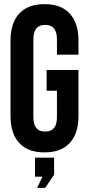

<svg xmlns="http://www.w3.org/2000/svg" viewBox="-20 -728 430 927"><path d="M205.1 -290V-390.1H358.9V-168Q358.9 -83.5 316.9 -37.8Q274.9 7.8 194.8 7.8Q114.7 7.8 72.8 -37.8Q30.8 -83.5 30.8 -168V-532.2Q30.8 -616.7 72.8 -662.4Q114.7 -708 194.8 -708Q274.9 -708 316.9 -662.4Q358.9 -616.7 358.9 -532.2V-463.9H254.9V-539.1Q254.9 -607.9 198.2 -607.9Q141.1 -607.9 141.1 -539.1V-161.1Q141.1 -92.8 198.2 -92.8Q254.9 -92.8 254.9 -161.1V-290ZM185.1 125H148.9V33.2H241.2V115.2L198.2 179.2H159.2Z"/></svg>

Font: Bebas Neue Bold
Style: Regular
Weight: 700
Designer: Ryoichi Tsunekawa
Foundry: Ryoichi Tsunekawa
Version: Version 1.300